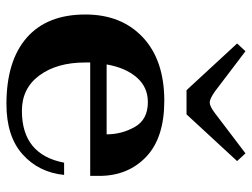

<svg xmlns="http://www.w3.org/2000/svg" viewBox="-113 -659 782 596"><g transform="rotate(90 278.0 -361.0)"><path d="M260 -549 115 -706 139 -732 264 -637Q287 -621 298 -621Q310 -621 331 -637L456 -732L480 -706L335 -549ZM174 -250V-234Q174 -147 214 -92.5Q254 -38 324 -38Q460 -38 485 -169H523Q515 -90 459 -40Q403 10 303 10Q169 10 97 -53Q25 -116 25 -235Q25 -347 96 -413.5Q167 -480 293 -480Q408 -480 467 -423.5Q526 -367 526 -278V-250ZM180 -301H397Q397 -348 374 -388.5Q351 -429 297 -429Q250 -429 220 -394Q190 -359 180 -301Z"/></g></svg>

Font: Taviraj SemiBold
Style: Regular
Weight: 600
Designer: Katatrad Team
Foundry: CadsonDemak
Version: Version 1.001